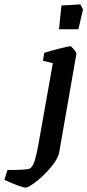

<svg xmlns="http://www.w3.org/2000/svg" viewBox="-133 -670 397 872"><path d="M-113 147 -99 102Q-10 102 1 96Q16 89 25 58.5Q34 28 42 -17L107 -383L62 -394L68 -430Q92 -438 135.5 -449Q179 -460 186 -460Q191 -460 203 -445.5Q215 -431 214 -426L136 21Q131 50 100 87.5Q69 125 33 153.5Q-3 182 -18 182Q-34 182 -113 147ZM146 -645 232 -650 244 -627 223 -537H135Z"/></svg>

Font: Grenze Medium
Style: Italic
Weight: 500
Italic angle: -10°
Designer: Renata Polastri
Foundry: Omnibus-Type
Version: Version 1.002; ttfautohint (v1.8)